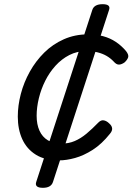

<svg xmlns="http://www.w3.org/2000/svg" viewBox="-20 -747 633 917"><path d="M262 19Q195 19 151.5 -8Q108 -35 86.5 -82Q65 -129 65 -190Q65 -243 79.5 -298.5Q94 -354 122.5 -405Q151 -456 191.5 -496Q232 -536 285 -559.5Q338 -583 401 -583Q440 -583 473 -574Q506 -565 533 -547Q560 -529 582 -503Q596 -485 592 -473Q588 -461 575 -449Q561 -439 548.5 -438.5Q536 -438 523 -453Q508 -469 489 -480Q470 -491 446 -497Q422 -503 392 -503Q348 -503 311 -484Q274 -465 245 -433Q216 -401 196 -361Q176 -321 165.5 -277.5Q155 -234 155 -194Q155 -153 168.5 -123Q182 -93 208.5 -77Q235 -61 272 -61Q308 -61 337 -73.5Q366 -86 393 -108.5Q420 -131 450 -162Q463 -175 476.5 -172Q490 -169 501 -158Q514 -147 515.5 -134.5Q517 -122 505 -108Q466 -59 423 -31.5Q380 -4 338.5 7.5Q297 19 262 19ZM185 150Q144 150 153 122L421 -700Q430 -727 470 -727Q510 -727 501 -700L233 122Q224 150 185 150Z"/></svg>

Font: Playwrite SK
Style: Regular
Weight: 400
Designer: Veronika Burian, José Scaglione
Foundry: TypeTogether
Version: Version 1.002